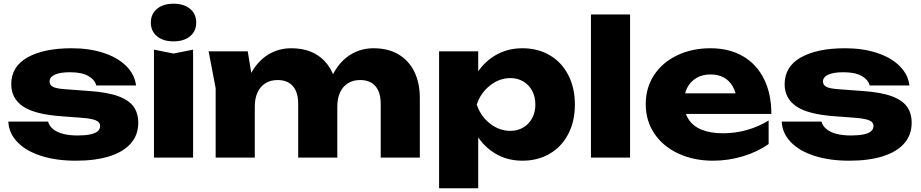

<svg xmlns="http://www.w3.org/2000/svg" viewBox="-20 -848 4954 1033"><path d="M388.3 16.6Q281.8 16.6 200.7 -9.6Q119.5 -35.7 73.7 -83.5Q27.8 -131.3 24.8 -193.6H238.7Q245.3 -170 265.7 -153.3Q286 -136.6 319.1 -127.9Q352.2 -119.1 397.8 -119.1Q437.5 -119.1 464.6 -124.7Q491.6 -130.2 505.1 -141.6Q518.6 -152.9 518.6 -170.1Q518.6 -183.9 508.5 -192.6Q498.5 -201.2 475.8 -206.6Q453.1 -212 414.8 -214.7L314.9 -222.1Q166.4 -232.4 103.5 -275.6Q40.5 -318.8 40.5 -394.6Q40.5 -489.9 128.1 -539.2Q215.6 -588.4 365.8 -588.4Q461.2 -588.4 537.6 -563.3Q613.9 -538.1 659.4 -492.5Q705 -446.9 711.9 -388.3H498.1Q489.8 -419.5 454.7 -439.4Q419.5 -459.3 356.2 -459.3Q303.1 -459.3 275 -446.3Q246.8 -433.3 246.8 -409.7Q246.8 -390.9 264.2 -381.2Q281.6 -371.6 328 -368.2L459.9 -358.4Q558.5 -351.7 616.3 -330.4Q674.1 -309 699 -273.9Q723.9 -238.8 723.9 -187.6Q723.9 -121.8 683.6 -76.1Q643.3 -30.4 568 -6.9Q492.8 16.6 388.3 16.6Z M913.6 -559.9 1018.9 -581V0H808.4V-581ZM791.6 -726.7Q791.6 -773.3 824.9 -800.7Q858.1 -828 913.6 -828Q969.2 -828 1002.4 -800.7Q1035.7 -773.3 1035.7 -726.7Q1035.7 -680.1 1002.4 -652.7Q969.2 -625.4 913.6 -625.4Q858.1 -625.4 824.9 -652.7Q791.6 -680.1 791.6 -726.7Z M1312.9 -571.8 1350.8 -341.2V0H1140.3V-373.2L1102.4 -571.8ZM1794.8 -320.1V0H1584.3V-289.4Q1584.3 -351.4 1555.9 -384.4Q1527.4 -417.4 1473.6 -417.4Q1436 -417.4 1408.1 -400.1Q1380.1 -382.7 1365.5 -350.7Q1350.8 -318.8 1350.8 -274.7L1286 -308.1Q1297.9 -397.4 1334.7 -460.7Q1371.4 -524 1426.1 -556.2Q1480.8 -588.4 1546.8 -588.4Q1663.7 -588.4 1729.3 -516.3Q1794.8 -444.2 1794.8 -320.1ZM2238.8 -320.1V0H2028.3V-289.4Q2028.3 -351.4 1999.9 -384.4Q1971.4 -417.4 1917.6 -417.4Q1880 -417.4 1852.1 -400.1Q1824.1 -382.7 1809.5 -350.7Q1794.8 -318.8 1794.8 -274.7L1730 -308.1Q1741.9 -397.4 1778.3 -460.7Q1814.8 -524 1869.5 -556.2Q1924.1 -588.4 1989.8 -588.4Q2067.7 -588.4 2123.7 -555.5Q2179.6 -522.5 2209.2 -462.2Q2238.8 -401.8 2238.8 -320.1Z M2552.9 -571.8V-410.6L2544.3 -385.4V-222L2552.9 -174V165H2342.4V-571.8ZM2790.6 -588.4Q2873.9 -588.4 2938.1 -550.6Q3002.3 -512.8 3037.6 -444Q3073 -375.2 3073 -285.6Q3073 -196 3037.6 -127.5Q3002.3 -59.1 2938.1 -21.2Q2873.9 16.6 2790.6 16.6Q2710.7 16.6 2646.8 -20.7Q2583 -58.1 2541.4 -126.4Q2499.8 -194.6 2486.7 -285.6Q2498.8 -377.2 2540.4 -445.5Q2582 -513.8 2646.3 -551.1Q2710.7 -588.4 2790.6 -588.4ZM2726.5 -427.9Q2666.7 -427.9 2616.2 -387.9Q2565.7 -347.9 2545 -285.6Q2565.7 -222.9 2616 -183.4Q2666.3 -143.9 2726.5 -143.9Q2764.9 -143.9 2795.6 -162.3Q2826.4 -180.6 2843.4 -212.9Q2860.4 -245.2 2860.4 -285.6Q2860.4 -326.7 2843.4 -359Q2826.4 -391.3 2795.6 -409.6Q2764.9 -427.9 2726.5 -427.9Z M3369.9 -770V0H3159.4V-770Z M3454.2 -287.9Q3454.2 -376.2 3499.3 -444.5Q3544.4 -512.8 3623.9 -550.6Q3703.4 -588.4 3802.6 -588.4Q3903.4 -588.4 3977.5 -545.3Q4051.5 -502.1 4090.8 -422.4Q4130.1 -342.6 4130.1 -235.1H3625.1V-345.7H4011.2L3944.3 -308.1Q3940 -352.4 3922 -383.6Q3904 -414.9 3873.8 -431.2Q3843.5 -447.5 3803.5 -447.5Q3759.5 -447.5 3726.9 -428.4Q3694.3 -409.3 3677.3 -375.7Q3660.3 -342.2 3660.3 -297.8Q3660.3 -244.6 3684.1 -207Q3707.8 -169.5 3755 -150.2Q3802.1 -130.9 3870.9 -130.9Q3935.6 -130.9 3999.2 -148.8Q4062.8 -166.7 4115.4 -199.8V-73.3Q4055.9 -30.7 3977.1 -7.1Q3898.2 16.6 3816.6 16.6Q3713.1 16.6 3630.4 -21.6Q3547.7 -59.7 3501 -128.8Q3454.2 -197.9 3454.2 -287.9Z M4549.3 16.6Q4442.8 16.6 4361.7 -9.6Q4280.5 -35.7 4234.7 -83.5Q4188.8 -131.3 4185.8 -193.6H4399.7Q4406.3 -170 4426.7 -153.3Q4447 -136.6 4480.1 -127.9Q4513.2 -119.1 4558.8 -119.1Q4598.5 -119.1 4625.6 -124.7Q4652.6 -130.2 4666.1 -141.6Q4679.6 -152.9 4679.6 -170.1Q4679.6 -183.9 4669.5 -192.6Q4659.5 -201.2 4636.8 -206.6Q4614.1 -212 4575.8 -214.7L4475.9 -222.1Q4327.4 -232.4 4264.5 -275.6Q4201.5 -318.8 4201.5 -394.6Q4201.5 -489.9 4289.1 -539.2Q4376.6 -588.4 4526.8 -588.4Q4622.2 -588.4 4698.6 -563.3Q4774.9 -538.1 4820.4 -492.5Q4866 -446.9 4872.9 -388.3H4659.1Q4650.8 -419.5 4615.7 -439.4Q4580.5 -459.3 4517.2 -459.3Q4464.1 -459.3 4436 -446.3Q4407.8 -433.3 4407.8 -409.7Q4407.8 -390.9 4425.2 -381.2Q4442.6 -371.6 4489 -368.2L4620.9 -358.4Q4719.5 -351.7 4777.3 -330.4Q4835.1 -309 4860 -273.9Q4884.9 -238.8 4884.9 -187.6Q4884.9 -121.8 4844.6 -76.1Q4804.3 -30.4 4729 -6.9Q4653.8 16.6 4549.3 16.6Z"/></svg>

Font: Unbounded Variable
Style: Regular
Weight: 400
Designer: Luke Prowse, Jean-Baptiste Morizot, Fátima Lázaro, Florian Runge
Foundry: NaN
Version: Version 1.600;FEAKit 1.0